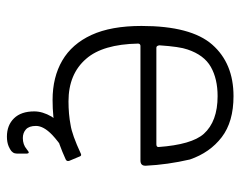

<svg xmlns="http://www.w3.org/2000/svg" viewBox="-90 -458 695 555"><g transform="rotate(90 257.5 -180.5)"><path d="M405 -291Q398 -387 367 -422Q331 -462 258 -462Q208 -462 173.5 -442.5Q139 -423 123 -375Q115 -353 111 -294Q112 -285 118 -285H397Q405 -285 405 -291ZM106 -232Q108 -130 150 -82Q194 -31 273 -31Q310 -31 341 -37Q369 -41 425 -67Q430 -69 432 -64L445 -33Q447 -26 441 -23Q395 -2 360 6Q319 15 269 15Q203 15 155 -13Q107 -41 81 -97.5Q55 -154 55 -242Q55 -385 109 -446.5Q163 -508 258 -508Q332 -508 376.5 -474Q421 -440 441 -382Q456 -317 459 -255Q460 -239 444 -239H112Q106 -238 106 -232ZM375 147Q342 147 322 126.5Q302 106 302 68Q302 44 317 18Q329 -2 353 -17Q362 -25 376 -23H413Q421 -23 415 -19Q387 0 370 16Q344 41 344 63Q344 83 354 92Q364 101 379 101Q398 101 411 90Q413 88 415 87Q423 80 424 89V118Q424 131 411 138Q407 140 403 142Q391 147 375 147Z"/></g></svg>

Font: Vivano Light
Style: Regular
Weight: 300
Designer: Joe Prince, Josias Burgherr
Version: Version 2.064;September 19, 2022;FontCreator 14.0.0.2877 64-